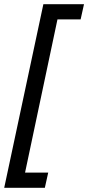

<svg xmlns="http://www.w3.org/2000/svg" viewBox="-29 -734 419 912"><path d="M-9 158 177 -714H370L354 -642H244L90 86H200L184 158Z"/></svg>

Font: Noto Sans
Style: Italic
Weight: 400
Italic angle: -12°
Designer: Monotype Design Team
Foundry: Monotype Imaging Inc.
Version: Version 2.013; ttfautohint (v1.8.4.7-5d5b)